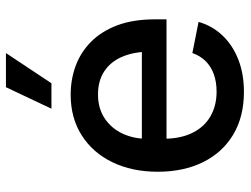

<svg xmlns="http://www.w3.org/2000/svg" viewBox="-114 -682 809 620"><g transform="rotate(-90 290.0 -372.5)"><path d="M302.7 11.2Q222.7 11.2 164.8 -23.4Q106.9 -58.1 75.9 -120.8Q44.9 -183.6 44.9 -267.1Q44.9 -350.1 75.7 -413.6Q106.4 -477.1 162.6 -512.7Q218.8 -548.3 293.9 -548.3Q342.3 -548.3 386 -532.5Q429.7 -516.6 463.9 -483.2Q498 -449.7 517.6 -398.2Q537.1 -346.7 537.1 -274.9V-238.8H102.1V-318.4H482.4L432.6 -292.5Q432.6 -342.3 417 -380.1Q401.4 -418 370.4 -439Q339.4 -460 294.4 -460Q249.5 -460 217.3 -438.5Q185.1 -417 168.2 -381.1Q151.4 -345.2 151.4 -302.2V-249.5Q151.4 -194.3 170.2 -155.8Q189 -117.2 223.4 -97.2Q257.8 -77.1 303.7 -77.1Q334.5 -77.1 359.4 -85.9Q384.3 -94.7 401.9 -112.3Q419.4 -129.9 428.2 -155.3L528.8 -135.3Q516.6 -91.8 485.4 -58.6Q454.1 -25.4 407.7 -7.1Q361.3 11.2 302.7 11.2ZM248.5 -610.4 317.9 -757.3H428.2L330.6 -610.4Z"/></g></svg>

Font: Inter 17pt Medium
Style: Regular
Weight: 500
Version: Version 4.001;git-66647c0bb